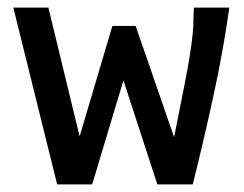

<svg xmlns="http://www.w3.org/2000/svg" viewBox="-20 -483 640 504"><path d="M130 1 15 -463H107L189 -125L275 -415H336L437 -123Q452 -198 462 -248.5Q472 -299 477.5 -333Q483 -367 485.5 -391.5Q488 -416 488 -439L489 -463H582Q566 -349 540 -230Q514 -111 486 1H393L304 -272L222 1Z"/></svg>

Font: Inconsolata Expanded SemiBold
Style: Regular
Weight: 600
Width: 7
Monospace: yes
Designer: Raph Levien, Cyreal, Brenton Simpson
Foundry: Raph Levien, Cyreal, Google
Version: Version 3.001; ttfautohint (v1.8.2.53-6de2)